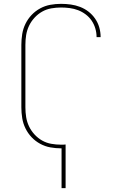

<svg xmlns="http://www.w3.org/2000/svg" viewBox="-20 -763 640 998"><path d="M300 215V8H297Q269 8 241.5 3Q214 -2 189 -15.5Q164 -29 144.5 -49.5Q125 -70 112.5 -95.5Q100 -121 95.5 -149Q91 -177 91 -205V-530Q91 -558 95.5 -586Q100 -614 112.5 -639.5Q125 -665 144.5 -685.5Q164 -706 189 -719.5Q214 -733 241.5 -738Q269 -743 297 -743Q323 -743 348 -739.5Q373 -736 396.5 -727Q420 -718 440 -702.5Q460 -687 474.5 -666Q489 -645 496 -620.5Q503 -596 503 -571V-570H482V-571Q482 -593 475.5 -615Q469 -637 456.5 -655.5Q444 -674 425.5 -688Q407 -702 386 -710Q365 -718 342.5 -721Q320 -724 297 -724Q272 -724 246.5 -719.5Q221 -715 199 -702.5Q177 -690 159.5 -671Q142 -652 131 -629Q120 -606 116 -581Q112 -556 112 -530V-205Q112 -179 116 -154Q120 -129 131 -106Q142 -83 159.5 -64Q177 -45 199 -32.5Q221 -20 246.5 -15.5Q272 -11 297 -11Q303 -11 309 -11Q315 -11 321 -12V215Z"/></svg>

Font: Iosevka Aile Thin
Style: Regular
Weight: 100
Designer: Belleve Invis
Foundry: Belleve Invis
Version: Version 31.1.0; ttfautohint (v1.8.4)